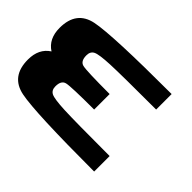

<svg xmlns="http://www.w3.org/2000/svg" viewBox="-126 -860 1095 1095"><g transform="rotate(45 422.0 -312.5)"><path d="M718.8 -500Q437.5 -500 351.6 -496.1Q265.6 -492.2 242.2 -480.5Q218.8 -468.8 218.8 -437.5Q218.8 -390.6 250 -382.8Q281.2 -375 468.8 -375V-250Q281.2 -250 250 -242.2Q218.8 -234.4 218.8 -187.5Q218.8 -156.2 242.2 -144.5Q265.6 -132.8 351.6 -128.9Q437.5 -125 718.8 -125V0Q242.2 0 121.1 -24.4Q0 -48.8 0 -184.7Q0 -272.5 62.5 -312.5Q0 -352.5 0 -440.3Q0 -576.2 121.1 -600.6Q242.2 -625 718.8 -625Z"/></g></svg>

Font: CraftyPE
Style: Regular
Weight: 400
Designer: Erek Butcher
Foundry: Haunted Coop
Version: Version 0.018;April 4, 2024;FontCreator 15.0.0.2962 64-bit